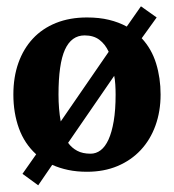

<svg xmlns="http://www.w3.org/2000/svg" viewBox="-20 -522 540 596"><path d="M21.5 -228.5Q21.5 -282.7 37.1 -326.7Q52.7 -370.6 82 -402.1Q111.3 -433.6 153.8 -450.7Q196.3 -467.8 250 -467.8Q288.1 -467.8 318.4 -460.4Q348.6 -453.1 373.5 -439.5L417.5 -502.4L466.3 -467.8L419.9 -403.3Q450.7 -370.1 464.6 -325Q478.5 -279.8 478.5 -228.5Q478.5 -176.3 462.6 -132.3Q446.8 -88.4 417 -56.4Q387.2 -24.4 345 -6.6Q302.7 11.2 250 11.2Q218.3 11.2 191.7 5.6Q165 0 142.1 -10.3L98.6 53.2L49.8 17.6L92.3 -43Q56.2 -75.7 38.8 -123.5Q21.5 -171.4 21.5 -228.5ZM161.6 -228.5Q161.6 -183.6 168.5 -145L317.4 -361.3Q306.6 -384.8 288.6 -398.4Q270.5 -412.1 242.7 -412.1Q201.7 -412.1 181.6 -367.9Q161.6 -323.7 161.6 -228.5ZM338.9 -228.5Q338.9 -243.7 337.9 -259.5Q336.9 -275.4 334.5 -286.6L191.4 -78.6Q202.6 -63 219.5 -54Q236.3 -44.9 261.2 -44.9Q278.3 -44.9 292.5 -55.7Q306.6 -66.4 316.9 -88.9Q327.1 -111.3 333 -146Q338.9 -180.7 338.9 -228.5Z"/></svg>

Font: PT Astra Serif
Style: Bold
Weight: 700
Designer: A.Korolkova, I. Chaeva
Foundry: ParaType Ltd
Version: Version 1.002